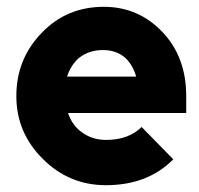

<svg xmlns="http://www.w3.org/2000/svg" viewBox="-20 -532 585 564"><path d="M527 -200V-250Q527 -363 459 -436Q388 -512 285 -512Q176 -512 103 -436Q28 -359 28 -250Q28 -142 106 -65Q183 12 291 12Q414 12 489 -64L396 -159Q358 -121 291 -121Q249 -121 217 -146Q204 -156 194.5 -170Q185 -184 180 -200ZM282 -385Q321 -385 347 -363Q370 -342 380 -307H177Q187 -339 211 -361Q241 -385 282 -385Z"/></svg>

Font: Unageo
Style: Bold
Weight: 700
Designer: Richard Sepsi
Foundry: Richard Sepsi
Version: Version 2.000